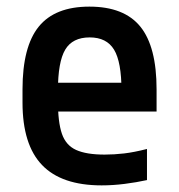

<svg xmlns="http://www.w3.org/2000/svg" viewBox="-20 -550 540 580"><path d="M287 10Q166 10 107 -51.5Q48 -113 48 -240V-280Q48 -409 97 -469.5Q146 -530 250 -530Q355 -530 404 -469.5Q453 -409 453 -280V-213H101V-300H368L347 -271V-276Q347 -363 324.5 -400Q302 -437 251 -437Q199 -437 177 -400Q155 -363 155 -276V-245Q155 -181 167 -146Q179 -111 210 -97Q241 -83 296 -83Q325 -83 355 -86.5Q385 -90 424 -100V-6Q392 1 356.5 5.5Q321 10 287 10Z"/></svg>

Font: M PLUS 1 Code Medium
Style: Regular
Weight: 500
Designer: Coji Morishita
Foundry: UNDERFOREST DESIGN
Version: Version 1.002